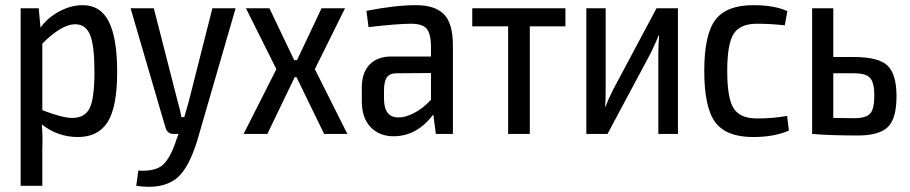

<svg xmlns="http://www.w3.org/2000/svg" viewBox="-20 -519 3526 744"><path d="M300 -499Q370 -499 402 -434.5Q434 -370 434 -241Q434 -104 397 -46Q360 12 282 12Q204 12 142 -37Q146 3 144 60V201H60V-487H130L137 -412Q166 -452 211 -475.5Q256 -499 300 -499ZM260 -62Q308 -62 327 -99Q346 -136 346 -241Q346 -343 329 -384Q312 -425 271 -425Q219 -425 144 -350V-92Q222 -62 260 -62Z M893 -487 744 27Q712 130 668 169Q611 217 508 201L516 142Q582 146 611 120Q642 91 664 21L672 0H652Q630 0 622 -22L486 -487H576L669 -124Q679 -90 683 -65H694Q697 -76 703 -96.5Q709 -117 711 -124L803 -487Z M1129 -220H1122L1016 0H924L1051 -251L933 -487H1024L1120 -286H1131L1226 -487H1317L1200 -251L1326 0H1236Z M1592 -499Q1665 -499 1700 -464Q1735 -429 1735 -343V0H1669L1659 -75Q1595 9 1505 9Q1450 9 1416 -26.5Q1382 -62 1382 -127V-180Q1382 -237 1412 -268.5Q1442 -300 1496 -300H1650V-343Q1649 -389 1633 -408Q1617 -427 1573 -427Q1521 -427 1408 -414L1400 -477Q1512 -499 1592 -499ZM1523 -64Q1549 -63 1583.5 -80.5Q1618 -98 1650 -132V-236L1513 -235Q1488 -234 1478 -217.5Q1468 -201 1468 -168V-137Q1468 -64 1523 -64Z M2171 -417H2033V0H1949V-417H1810V-487H2171Z M2607 0H2531V-308Q2531 -340 2534 -381H2531Q2527 -366 2503 -316L2334 0H2252V-487H2327V-179Q2327 -130 2325 -106H2327Q2335 -130 2355 -170L2524 -487H2607Z M2899 -499Q2980 -499 3031 -476L3021 -421Q2964 -427 2913 -427Q2848 -427 2823 -388Q2798 -349 2798 -244Q2798 -138 2823 -99Q2848 -60 2913 -60Q2977 -60 3030 -70L3037 -13Q2980 12 2898 12Q2794 12 2751.5 -45.5Q2709 -103 2709 -244Q2709 -385 2752 -442Q2795 -499 2899 -499Z M3209 -298H3290Q3384 -298 3419 -265Q3454 -232 3454 -146Q3454 -59 3420 -26.5Q3386 6 3305 6Q3193 6 3129 0H3127V-487H3209ZM3209 -62 3290 -61Q3335 -61 3351.5 -78.5Q3368 -96 3368 -149Q3368 -198 3352 -216.5Q3336 -235 3290 -235H3209Z"/></svg>

Font: exo2condensed_r
Style: Regular
Weight: 400
Width: 3
Designer: Natanael Gama
Version: Version 1.001;PS 001.001;hotconv 1.0.70;makeotf.lib2.5.58329